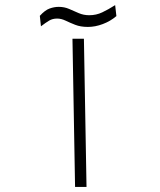

<svg xmlns="http://www.w3.org/2000/svg" viewBox="-20 -733 626 753"><path d="M274.4 0 264.2 -581.1H309.1L319.3 0ZM324.7 -627.4Q295.9 -627.4 274.9 -635.7Q253.9 -644 237.1 -652.1Q220.2 -660.2 204.1 -660.2Q186 -660.2 172.6 -652.1Q159.2 -644 140.6 -629.9L136.2 -670.9Q156.2 -692.9 174.3 -699.5Q192.4 -706.1 210.4 -706.1Q232.4 -706.1 251 -698Q269.5 -689.9 288.6 -681.6Q307.6 -673.3 330.1 -673.3Q357.4 -673.3 381.1 -684.6Q404.8 -695.8 431.6 -712.9L436.5 -669.9Q413.1 -649.9 383.3 -638.7Q353.5 -627.4 324.7 -627.4Z"/></svg>

Font: Cascadia Code ExtraLight
Style: Regular
Weight: 200
Monospace: yes
Designer: Aaron Bell
Foundry: Saja Typeworks
Version: Version 2407.024; ttfautohint (v1.8.4)